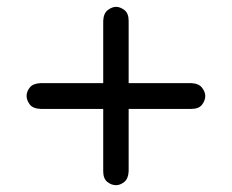

<svg xmlns="http://www.w3.org/2000/svg" viewBox="-20 -546 682 564"><path d="M58.1 -264.2Q58.1 -277.3 67.6 -289.1Q77.1 -300.8 99.1 -301.8H283.2V-484.9Q284.2 -506.8 296.6 -516.4Q309.1 -525.9 321 -525.9Q333 -525.9 345.5 -516.4Q357.9 -506.8 357.9 -484.9V-301.8H542Q564 -300.8 573.5 -288.3Q583 -275.9 583 -264.2Q583 -251 573.5 -238.5Q564 -226.1 542 -226.1H357.9V-43Q356.9 -21 345 -11.5Q333 -2 320.8 -2Q307.6 -2 295.4 -11.5Q283.2 -21 283.2 -43V-226.1H99.1Q76.2 -227.1 67.1 -239.5Q58.1 -252 58.1 -264.2Z"/></svg>

Font: CMU Bright
Style: SemiBold
Weight: 600
Version: Version 0.7.0